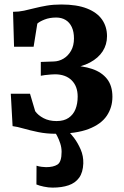

<svg xmlns="http://www.w3.org/2000/svg" viewBox="-20 -585 551 854"><path d="M228 10Q186 10 149.8 2.5Q113.5 -5 85 -13.2Q56.5 -21.5 36 -24L28 -168H113.5L136.5 -90.5Q149 -72.5 173.5 -59.5Q198 -46.5 231.5 -46.5Q264.5 -46.5 285.2 -60.8Q306 -75 315.8 -99.5Q325.5 -124 325.5 -155.5Q325.5 -201.5 298.5 -228Q271.5 -254.5 224 -254.5Q217.5 -254.5 204.8 -253.5Q192 -252.5 179.5 -251Q167 -249.5 161.5 -248V-309.5L218.5 -311.5Q242 -312 262.5 -324.2Q283 -336.5 296 -359.2Q309 -382 309 -414Q309 -444 299.2 -464.8Q289.5 -485.5 271.8 -496.2Q254 -507 230 -507Q200.5 -507 178 -498Q155.5 -489 146 -480L129.5 -377H42.5L38 -532.5Q63.5 -532.5 86.8 -537.5Q110 -542.5 134.5 -548.8Q159 -555 187.8 -560Q216.5 -565 253 -565Q322 -565 367 -547.2Q412 -529.5 434 -497.8Q456 -466 456 -424Q456 -387 436.8 -357Q417.5 -327 380.2 -307Q343 -287 288 -280.5L289 -293.5Q346.5 -293 389.5 -278.5Q432.5 -264 456.2 -233.8Q480 -203.5 480 -154.5Q480 -107 454.8 -69.8Q429.5 -32.5 374.2 -11.2Q319 10 228 10ZM213.5 249.5Q195.5 249.5 175.2 245.2Q155 241 142 235.5L142.5 152Q152.5 155.5 165.5 157Q178.5 158.5 185 158.5Q217.5 158.5 235.8 146.8Q254 135 254 90Q254 71.5 248 53Q242 34.5 234.2 19.8Q226.5 5 221 -2L263 -6.5L282.5 -2Q293.5 7.5 309.8 29Q326 50.5 338.8 79.8Q351.5 109 350.5 142Q349 182 332 205.5Q315 229 285 239.2Q255 249.5 213.5 249.5Z"/></svg>

Font: Merriweather 28pt
Style: Bold
Weight: 700
Version: Version 2.100